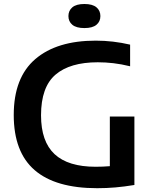

<svg xmlns="http://www.w3.org/2000/svg" viewBox="-20 -958 786 985"><path d="M478.5 7.5Q265 7.5 157.8 -85.2Q50.5 -178 50.5 -368Q50.5 -560 161 -654.8Q271.5 -749.5 471 -749.5Q560 -749.5 647.5 -729V-618Q602.5 -629 561.8 -633.8Q521 -638.5 481.5 -638.5Q339 -638.5 264.8 -575Q190.5 -511.5 190.5 -366.5Q190.5 -232 260 -167.2Q329.5 -102.5 470.5 -102.5Q508 -102.5 543.5 -105.5V-360H669.5V-9Q618 -0.5 572.2 3.5Q526.5 7.5 478.5 7.5ZM413 -814Q371.5 -814 351.2 -830.8Q331 -847.5 331 -875.5Q331 -903.5 351.2 -920.5Q371.5 -937.5 413 -937.5Q454.5 -937.5 474.8 -920.5Q495 -903.5 495 -875.5Q495 -847.5 474.8 -830.8Q454.5 -814 413 -814Z"/></svg>

Font: Encode Sans Semi Expanded SemiBold
Style: Regular
Weight: 600
Width: 6
Designer: Multiple Designers
Foundry: Impallari Type
Version: Version 3.000; ttfautohint (v1.8.3) -l 8 -r 50 -G 200 -x 14 